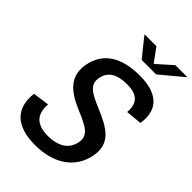

<svg xmlns="http://www.w3.org/2000/svg" viewBox="-273 -1051 1174 1174"><g transform="rotate(45 314.0 -464.0)"><path d="M518 -529.5 622.5 -539.5C645.5 -684.5 554 -742 416.5 -742C257 -742 159.5 -681 135.5 -556C112 -434.5 191.5 -374 298.5 -329C404.5 -284.5 453 -258 439.5 -190C426.5 -124.5 374.5 -83 278.5 -83C182 -83 136.5 -126.5 143 -220.5L36.5 -205.5C19.5 -65 98.5 12 262 12C429.5 12 535 -68 560 -194.5C584 -318.5 503 -370 376.5 -422C279 -462.5 236.5 -490.5 249.5 -556.5C261.5 -617.5 310 -649.5 398 -649.5C481.5 -649.5 525 -616.5 518 -529.5ZM256.5 -940.5H360L424.5 -852L524 -940.5H628L481 -817.5H355.5Z"/></g></svg>

Font: Monaspace Neon Medium
Style: Italic
Weight: 500
Italic angle: -11°
Designer: Riley Cran & the Lettermatic Team
Foundry: Lettermatic
Version: Version 1.200 (Monaspace Neon)